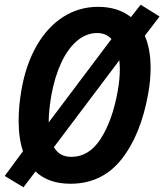

<svg xmlns="http://www.w3.org/2000/svg" viewBox="-30 -764 696 814"><path d="M67.5 -123Q49 -176.5 49 -252.5Q49 -314.5 61 -383.5Q80 -491.5 125.8 -570.8Q171.5 -650 238.2 -692.5Q305 -735 385.5 -735Q470 -735 525 -691.5L566.5 -744L646.5 -694L584 -612.5Q608.5 -555 608.5 -476.5Q608.5 -423.5 598.5 -368.5Q567.5 -192.5 485.2 -88.8Q403 15 268.5 15Q175.5 15 120.5 -37L69.5 30L-10 -18ZM469 -377.5Q478 -427 478 -471Q478 -484.5 476 -508.5L198.5 -140Q222.5 -99 272.5 -99Q348 -99 397.5 -176.5Q447 -254 469 -377.5ZM442.5 -598.5Q419.5 -624 382 -624Q335.5 -624 296.2 -590.5Q257 -557 229.2 -497Q201.5 -437 187.5 -358.5Q176.5 -295.5 176.5 -245Z"/></svg>

Font: JuliaMono
Style: Bold Italic
Weight: 700
Italic angle: -9°
Monospace: yes
Designer: cormullion
Foundry: corm
Version: Version 0.057; ttfautohint (v1.8.4)